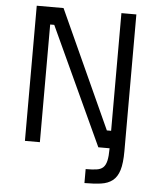

<svg xmlns="http://www.w3.org/2000/svg" viewBox="-59 -746 811 985"><g transform="rotate(5 346.5 -253.5)"><path d="M90 -696H228L504 -90H526V-696H603V0V8Q603 70 592 106Q581 142 557.5 160.5Q534 179 498 184Q462 189 413 189V117Q446 117 468 114Q490 111 502.5 99.5Q515 88 520.5 64.5Q526 41 526 0H468L188 -606H167V0H90Z"/></g></svg>

Font: TitilliumText22L 400 wt
Style: 400 wt
Weight: 400
Designer: Campivisivi
Foundry: Campivisivi
Version: 1.000